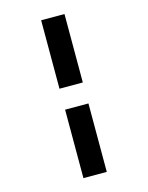

<svg xmlns="http://www.w3.org/2000/svg" viewBox="-143 -889 907 1176"><g transform="rotate(-15 310.0 -300.5)"><path d="M236 -367V-801H384V-367ZM236 200V-234H384V200Z"/></g></svg>

Font: Monaspace Krypton Var
Style: Regular
Weight: 400
Designer: Riley Cran and the Lettermatic Team
Version: Version 1.101 (Monaspace Krypton Var)